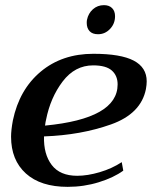

<svg xmlns="http://www.w3.org/2000/svg" viewBox="-20 -716 590 746"><path d="M317 -627Q317 -635 318 -639Q323 -664 341 -680Q359 -696 384 -696Q404 -696 415.5 -684.5Q427 -673 427 -653Q427 -624 407.5 -603.5Q388 -583 361 -583Q339 -583 328 -595Q317 -607 317 -627ZM550 -400Q550 -387 547 -370Q528 -274 411 -232.5Q294 -191 151 -186Q149 -117 181 -75Q213 -33 280 -33Q320 -33 367.5 -47Q415 -61 453 -86L459 -53Q422 -26 364 -8Q306 10 243 10Q138 10 80.5 -42Q23 -94 23 -185Q23 -210 30 -248Q55 -368 138 -437.5Q221 -507 343 -507Q449 -507 499.5 -480.5Q550 -454 550 -400ZM342 -462Q271 -462 223.5 -399.5Q176 -337 159 -251Q157 -244 155 -228Q437 -255 437 -388Q437 -422 414.5 -442Q392 -462 342 -462Z"/></svg>

Font: Trirong SemiBold
Style: Italic
Weight: 600
Italic angle: -12°
Designer: Katatrad Team
Foundry: CadsonDemak
Version: Version 1.001